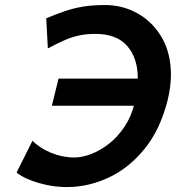

<svg xmlns="http://www.w3.org/2000/svg" viewBox="-20 -738 706 770"><path d="M171.9 -543.9 165.5 -664.6Q205.1 -681.2 239.7 -693.1Q274.4 -705.1 312.7 -711.4Q351.1 -717.8 400.9 -717.8Q472.7 -717.8 533 -683.6Q593.3 -649.4 629.4 -586.7Q665.5 -523.9 665.5 -438Q665.5 -390.1 652.3 -336.4Q623 -219.2 560.5 -141.8Q498 -64.5 416.3 -26.1Q334.5 12.2 248 12.2Q207 12.2 167 3.7Q127 -4.9 95.2 -18.3Q63.5 -31.7 46.4 -45.9L110.4 -173.8Q138.2 -144.5 184.1 -125.5Q230 -106.4 277.8 -106.4Q308.6 -106.4 345 -120.1Q381.3 -133.8 416.3 -160.9Q451.2 -188 479 -229.2Q506.8 -270.5 520 -325.2Q532.7 -378.9 532.7 -422.9Q532.7 -504.9 490.2 -553.5Q447.8 -602.1 362.3 -602.1Q324.2 -602.1 294.4 -595.2Q264.6 -588.4 235.8 -575.4Q207 -562.5 171.9 -543.9ZM600.6 -314H188L214.8 -422.9H627.4Z"/></svg>

Font: Andika
Style: Bold Italic
Weight: 700
Italic angle: -14°
Designer: Victor Gaultney, Annie Olsen, Julie Remington, Don Collingsworth, Eric Hays, Becca Hirsbrunner
Foundry: SIL International
Version: Version 6.101